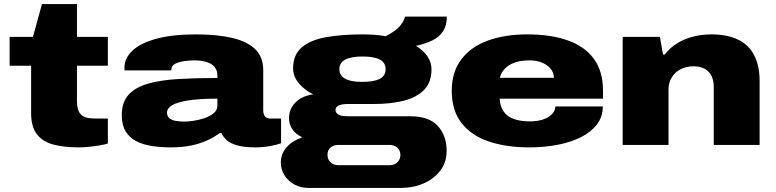

<svg xmlns="http://www.w3.org/2000/svg" viewBox="-20 -708 3790 938"><path d="M364 12Q292 12 240 -2Q188 -16 160 -52.5Q132 -89 132 -156V-387H27V-528H141L185 -688H356V-528H507V-387H356V-210Q356 -171 374 -150Q392 -129 444 -129H507V-7Q493 -2 466 2.5Q439 7 411 9.5Q383 12 364 12Z M815 12Q764 12 720 5Q676 -2 643.5 -19.5Q611 -37 593 -67.5Q575 -98 575 -146Q575 -209 608.5 -245.5Q642 -282 704 -299.5Q766 -317 851.5 -322Q937 -327 1042 -327V-338Q1042 -365 1028 -381.5Q1014 -398 988.5 -405.5Q963 -413 928 -413Q907 -413 881 -409.5Q855 -406 836 -396.5Q817 -387 817 -368V-364H589Q588 -368 588 -370.5Q588 -373 588 -377Q588 -424 627.5 -461Q667 -498 745 -519Q823 -540 937 -540Q1042 -540 1115.5 -522.5Q1189 -505 1227.5 -467Q1266 -429 1266 -365V-168Q1266 -152 1274 -140.5Q1282 -129 1298 -129H1353V-8Q1335 -1 1300.5 5.5Q1266 12 1228 12Q1174 12 1140 2.5Q1106 -7 1088 -23Q1070 -39 1062 -58H1054Q1025 -37 989.5 -21Q954 -5 911 3.5Q868 12 815 12ZM882 -114Q897 -114 923 -117.5Q949 -121 976.5 -130Q1004 -139 1023 -154Q1042 -169 1042 -193V-226Q955 -226 900.5 -217.5Q846 -209 821 -194Q796 -179 796 -158Q796 -139 808.5 -129.5Q821 -120 841 -117Q861 -114 882 -114Z M1485 210Q1450 210 1419.5 194Q1389 178 1370.5 149.5Q1352 121 1352 86Q1352 43 1380.5 11Q1409 -21 1457 -37Q1423 -53 1407.5 -77.5Q1392 -102 1392 -130Q1392 -177 1424.5 -208.5Q1457 -240 1510 -247Q1469 -267 1440.5 -300.5Q1412 -334 1412 -374Q1412 -442 1456 -478Q1500 -514 1576.5 -527Q1653 -540 1750 -540Q1781 -540 1809.5 -538Q1838 -536 1864 -531Q1917 -558 1937.5 -585.5Q1958 -613 1958 -627H2163Q2163 -584 2145 -556Q2127 -528 2093 -511Q2059 -494 2012 -484Q2048 -462 2068 -433Q2088 -404 2088 -369Q2088 -305 2051 -268Q2014 -231 1951 -215.5Q1888 -200 1809 -200H1682Q1648 -200 1633.5 -192Q1619 -184 1619 -171Q1619 -158 1631.5 -149Q1644 -140 1682 -140H1984Q2076 -140 2119 -92.5Q2162 -45 2162 29Q2162 85 2131 125.5Q2100 166 2049.5 188Q1999 210 1940 210ZM1632 99H1883Q1898 99 1910 93Q1922 87 1929 75.5Q1936 64 1936 49Q1936 26 1920.5 13Q1905 0 1883 0H1632Q1610 0 1595 12.5Q1580 25 1580 48Q1580 71 1595 85Q1610 99 1632 99ZM1751 -308Q1807 -308 1835.5 -323Q1864 -338 1864 -370Q1864 -402 1835.5 -417Q1807 -432 1751 -432Q1696 -432 1667 -417Q1638 -402 1638 -370Q1638 -349 1651 -335Q1664 -321 1689 -314.5Q1714 -308 1751 -308Z M2566 12Q2453 12 2367.5 -17Q2282 -46 2234.5 -107.5Q2187 -169 2187 -264Q2187 -357 2234 -418.5Q2281 -480 2364 -510Q2447 -540 2556 -540Q2670 -540 2753 -511Q2836 -482 2881 -421Q2926 -360 2926 -264V-226H2421Q2423 -189 2440 -164Q2457 -139 2489.5 -127Q2522 -115 2568 -115Q2598 -115 2621.5 -121Q2645 -127 2661 -137.5Q2677 -148 2685 -161Q2693 -174 2693 -188H2925Q2925 -138 2896.5 -100.5Q2868 -63 2818.5 -38Q2769 -13 2704 -0.5Q2639 12 2566 12ZM2422 -328H2686Q2686 -345 2678 -360Q2670 -375 2654.5 -387Q2639 -399 2616.5 -406Q2594 -413 2566 -413Q2522 -413 2492 -401.5Q2462 -390 2444.5 -370.5Q2427 -351 2422 -328Z M3022 0V-528H3204L3219 -442H3228Q3255 -477 3291.5 -498.5Q3328 -520 3369.5 -530Q3411 -540 3454 -540Q3533 -540 3585.5 -514.5Q3638 -489 3664.5 -438Q3691 -387 3691 -312V0H3467V-285Q3467 -306 3461 -324.5Q3455 -343 3443 -356Q3431 -369 3412.5 -376.5Q3394 -384 3368 -384Q3332 -384 3304.5 -369.5Q3277 -355 3261.5 -329.5Q3246 -304 3246 -271V0Z"/></svg>

Font: Archivo SemiBold Expanded Black
Style: Regular
Weight: 900
Width: 7
Version: Version 2.001